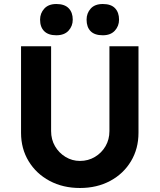

<svg xmlns="http://www.w3.org/2000/svg" viewBox="-20 -932 796 958"><path d="M379 6Q294 6 227.5 -29.5Q161 -65 123 -127.5Q85 -190 85 -269V-701H235V-278Q235 -236 254.5 -202.5Q274 -169 307 -149Q340 -129 379 -129Q420 -129 453.5 -149Q487 -169 506.5 -202.5Q526 -236 526 -278V-701H671V-269Q671 -190 633.5 -127.5Q596 -65 530 -29.5Q464 6 379 6ZM493 -756Q452 -756 432 -776.5Q412 -797 412 -834Q412 -866 432.5 -889Q453 -912 493 -912Q534 -912 554 -891Q574 -870 574 -834Q574 -802 553 -779Q532 -756 493 -756ZM261 -756Q221 -756 200.5 -776.5Q180 -797 180 -834Q180 -866 201 -889Q222 -912 261 -912Q302 -912 322.5 -891Q343 -870 343 -834Q343 -802 322 -779Q301 -756 261 -756Z"/></svg>

Font: Readex Pro SemiBold
Style: Regular
Weight: 600
Designer: Bonnie Shaver-Troup, Thomas Jockin
Foundry: Lexend
Version: Version 1.204